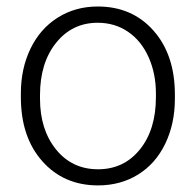

<svg xmlns="http://www.w3.org/2000/svg" viewBox="-20 -558 600 588"><path d="M43.9 0ZM43.9 -272Q43.9 -348.1 73.5 -409.2Q103 -470.2 157 -504.2Q210.9 -538.1 279.3 -538.1Q384.8 -538.1 450.2 -464.1Q515.6 -390.1 515.6 -268.1V-255.9Q515.6 -179.2 486.1 -117.9Q456.5 -56.6 402.8 -23.4Q349.1 9.8 280.3 9.8Q175.3 9.8 109.6 -64.2Q43.9 -138.2 43.9 -260.3ZM102.5 -255.9Q102.5 -161.1 151.6 -100.3Q200.7 -39.6 280.3 -39.6Q359.4 -39.6 408.4 -100.3Q457.5 -161.1 457.5 -260.7V-272Q457.5 -332.5 435.1 -382.8Q412.6 -433.1 372.1 -460.7Q331.5 -488.3 279.3 -488.3Q201.2 -488.3 151.9 -427Q102.5 -365.7 102.5 -266.6Z"/></svg>

Font: Roboto Light
Style: Regular
Weight: 300
Designer: Google
Version: Version 2.134; 2016; ttfautohint (v1.6)